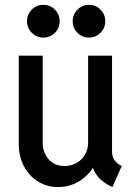

<svg xmlns="http://www.w3.org/2000/svg" viewBox="-20 -756 549 784"><path d="M216.8 7.8Q171.4 7.8 135 -14.9Q98.6 -37.6 77.6 -77.6Q56.6 -117.7 56.6 -169.9V-528.8H154.3V-174.3Q154.3 -133.8 178.2 -106Q202.1 -78.1 243.2 -78.1Q270 -78.1 292 -90.3Q314 -102.5 326.9 -124.3Q339.8 -146 339.8 -173.3V-528.8H437.5V-136.2Q437.5 -116.7 447.3 -102.3Q457 -87.9 477.1 -78.1L439 7.8Q399.4 -9.8 378.4 -36.4Q357.4 -63 355.5 -91.3L375.5 -69.3H336.9L370.6 -92.3Q351.1 -47.9 309.8 -20Q268.6 7.8 216.8 7.8ZM343.3 -602.5Q315.9 -602.5 296.4 -622.1Q276.9 -641.6 276.9 -669.4Q276.9 -697.3 296.4 -716.8Q315.9 -736.3 343.3 -736.3Q371.1 -736.3 390.4 -716.8Q409.7 -697.3 409.7 -669.4Q409.7 -641.6 390.4 -622.1Q371.1 -602.5 343.3 -602.5ZM156.7 -602.5Q129.4 -602.5 109.9 -622.1Q90.3 -641.6 90.3 -669.4Q90.3 -697.3 109.9 -716.8Q129.4 -736.3 156.7 -736.3Q185.1 -736.3 204.3 -716.8Q223.6 -697.3 223.6 -669.4Q223.6 -641.6 204.3 -622.1Q185.1 -602.5 156.7 -602.5Z"/></svg>

Font: Reddit Sans Condensed Medium
Style: Regular
Weight: 500
Designer: Stephen Hutchings
Foundry: Reddit
Version: Version 1.014